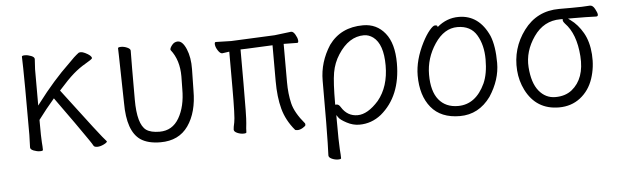

<svg xmlns="http://www.w3.org/2000/svg" viewBox="-45 -632 3089 959"><g transform="rotate(-5 1500.0 -152.5)"><path d="M151 0Q151 5 136 5Q121 5 104.5 -1.5Q88 -8 88 -18L90 -81Q90 -378 88.5 -415.5Q87 -453 87 -474Q88 -479 102.5 -479Q117 -479 133.5 -472.5Q150 -466 150 -456Q150 -446 147 -405V-223L156 -235Q237 -342 319 -420Q347 -450 371 -468Q375 -470 382.5 -470Q390 -470 403 -464Q434 -449 435 -436V-435Q432 -429 400.5 -411Q369 -393 339 -367Q309 -341 262 -288Q451 -37 473 -15Q473 -9 455.5 -0.5Q438 8 423 8Q408 8 404 0Q400 -8 387 -27L369 -53Q345 -89 228 -252Q185 -202 147 -151V-149Q147 -60 149 -38.5Q151 -17 151 0Z M740 13Q677 13 640 -12Q575 -57 575 -198Q571 -413 570 -440L569 -474Q570 -479 585 -479Q600 -479 615.5 -472Q631 -465 631 -456Q630 -401 630 -210Q630 -87 673 -56Q696 -40 740 -40Q804 -40 837.5 -97.5Q871 -155 871 -242L872 -306Q872 -388 830 -441L829 -444Q829 -453 840.5 -467Q852 -481 869 -481Q893 -481 911 -438.5Q929 -396 928 -337Q927 -278 926 -230Q926 -121 879 -54Q832 13 740 13Z M1414 9Q1371 -42 1355 -101.5Q1339 -161 1339 -241V-421L1209 -415L1178 -414V-244Q1178 -74 1174.5 -45Q1171 -16 1171 1Q1171 6 1155.5 6Q1140 6 1124.5 -1Q1109 -8 1109 -18Q1109 -28 1115 -54Q1121 -80 1121 -230V-408Q1095 -404 1086 -403H1085Q1075 -403 1064.5 -419Q1054 -435 1052.5 -448.5Q1051 -462 1058 -462L1135 -460L1354 -470L1436 -480Q1437 -480 1438 -480Q1448 -480 1457.5 -464Q1467 -448 1468.5 -435Q1470 -422 1463 -422L1395 -423V-231Q1395 -173 1406.5 -124.5Q1418 -76 1467 -18Q1468 -16 1468 -10.5Q1468 -5 1453.5 3.5Q1439 12 1427.5 12Q1416 12 1414 9Z M1631 171Q1631 176 1615.5 176Q1600 176 1584.5 169Q1569 162 1569 151.5Q1569 141 1571 89Q1573 37 1573 -223Q1573 -316 1626 -398Q1686 -481 1798 -481Q1866 -481 1908 -429Q1950 -377 1950 -278Q1950 -113 1847 -27Q1798 12 1737 12Q1705 12 1674 -4.5Q1643 -21 1635 -33L1626 -46V-30Q1626 96 1628.5 125Q1631 154 1631 171ZM1652 -83Q1681 -36 1732 -36Q1783 -36 1838 -98Q1893 -165 1893 -271.5Q1893 -378 1844 -415Q1822 -431 1798 -431Q1722 -431 1668 -347Q1642 -307 1633.5 -258.5Q1625 -210 1625 -103V-98H1633Q1643 -98 1652 -83ZM1626 -398Z M2396 -70Q2336 13 2241 13Q2146 13 2097 -46.5Q2048 -106 2048 -207Q2048 -285 2092 -371Q2110 -406 2128 -427.5Q2146 -449 2155.5 -449Q2165 -449 2167 -446L2169 -440Q2217 -481 2277 -481Q2379 -481 2428 -372Q2449 -320 2449 -235.5Q2449 -151 2396 -70ZM2236 -38Q2325 -38 2372 -139Q2393 -186 2393 -258Q2393 -330 2363 -380.5Q2333 -431 2266.5 -431Q2200 -431 2152.5 -360Q2105 -289 2105 -206Q2105 -123 2139.5 -80.5Q2174 -38 2236 -38ZM2428 -372Z M2738 13Q2624 13 2572 -90Q2549 -136 2545 -189Q2537 -300 2603 -388.5Q2669 -477 2781 -477H2843Q2900 -477 2935 -480H2936Q2950 -480 2960 -461Q2981 -423 2962 -423Q2914 -425 2851 -425H2821L2833 -416Q2869 -390 2894.5 -345.5Q2920 -301 2924.5 -237Q2929 -173 2909.5 -115Q2890 -57 2845 -22Q2800 13 2738 13ZM2807 -66Q2874 -120 2866 -233Q2858 -346 2803 -402Q2795 -411 2794 -417V-425H2782Q2699 -425 2648.5 -352.5Q2598 -280 2603.5 -200.5Q2609 -121 2642 -80.5Q2675 -40 2724.5 -40Q2774 -40 2807 -66Z"/></g></svg>

Font: LXGW WenKai Mono TC Light
Style: Regular
Weight: 300
Designer: LXGW / Fontworks Inc.
Foundry: LXGW / Fontworks Inc.
Version: Version 1.330